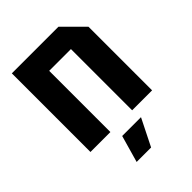

<svg xmlns="http://www.w3.org/2000/svg" viewBox="-220 -663 967 967"><g transform="rotate(-45 263.5 -180.0)"><path d="M44 0V-560H376L483 -453V0H341V-436H186V0ZM173 200 214 56H348L276 200Z"/></g></svg>

Font: Tektur SemiCondensed SemiBold
Style: Regular
Weight: 600
Width: 4
Designer: Adam Jagosz
Foundry: Adam Jagosz
Version: Version 1.005;gftools[0.9.30]